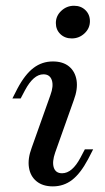

<svg xmlns="http://www.w3.org/2000/svg" viewBox="-20 -642 369 673"><path d="M165.3 11.3Q129.8 11.3 108.1 -6.5Q86.3 -24.2 81.5 -54.8Q76.6 -85.5 91.1 -124.2L156.5 -308.1Q168.5 -340.3 161.7 -360.9Q154.8 -381.5 132.3 -381.5Q114.5 -381.5 98.4 -367.3Q82.3 -353.2 67.7 -325.8L52.4 -296.8H23.4L41.1 -331.5Q67.7 -381.5 97.6 -404Q127.4 -426.6 165.3 -426.6Q200.8 -426.6 222.2 -408.9Q243.5 -391.1 248.4 -360.5Q253.2 -329.8 238.7 -291.1L173.4 -107.3Q162.1 -75 168.5 -54.8Q175 -34.7 197.6 -34.7Q233.1 -34.7 262.1 -89.5L277.4 -118.5H306.5L288.7 -83.9Q262.1 -33.9 232.7 -11.3Q203.2 11.3 165.3 11.3ZM231.5 -507.3Q207.3 -507.3 191.5 -522.6Q175.8 -537.9 175.8 -561.3Q175.8 -586.3 194.8 -604Q213.7 -621.8 239.5 -621.8Q263.7 -621.8 279.4 -606.5Q295.2 -591.1 295.2 -567.7Q295.2 -542.7 276.2 -525Q257.3 -507.3 231.5 -507.3Z"/></svg>

Font: Playfair 5pt SemiExpanded Light Medium
Style: Italic
Weight: 500
Italic angle: -15.6°
Version: Version 2.001;gftools[0.9.30]